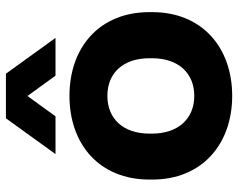

<svg xmlns="http://www.w3.org/2000/svg" viewBox="-96 -674 786 633"><g transform="rotate(-90 296.5 -358.0)"><path d="M296.5 15C456.5 15 572.5 -85 572.5 -248.5V-258C572.5 -422.5 456.5 -521.5 296.5 -521.5C136.5 -521.5 20.5 -422.5 20.5 -258V-248.5C20.5 -85 136.5 15 296.5 15ZM296.5 -110C221.5 -110 172 -162.5 172 -249.5V-257.5C172 -345 221.5 -396.5 296.5 -396.5C371.5 -396.5 420.5 -345 420.5 -257.5V-249.5C420.5 -162.5 371.5 -110 296.5 -110ZM222.5 -731 104.5 -567.5H229L296 -660L363 -567.5H487.5L369.5 -731Z"/></g></svg>

Font: MCL Standard Bold
Style: Regular
Weight: 700
Designer: Květoslav Bartoš
Foundry: Florian Karsten
Version: Version 1.001;Glyphs 3.2.3 (3260)